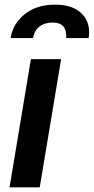

<svg xmlns="http://www.w3.org/2000/svg" viewBox="-20 -797 399 817"><path d="M20.6 0 111.5 -545.5H240.1L149.1 0ZM24.9 -634.9Q35.2 -697.4 86.3 -737.6Q136.7 -777.3 214.1 -777.3Q290.8 -777.3 329.2 -737.6Q367.5 -697.8 357.2 -634.9H261Q264.9 -661.6 252.1 -681.1Q239.3 -701 202.1 -701Q186.4 -701 172.6 -696.7Q158.7 -692.5 148.1 -684.1Q137.4 -675.8 130.3 -663.5Q123.2 -651.3 121.1 -634.9Z"/></svg>

Font: Inter P Semi Bold
Style: Italic
Weight: 600
Italic angle: 9.39999°
Designer: Rasmus Andersson
Foundry: rsms
Version: Version 3.018;git-588b23468